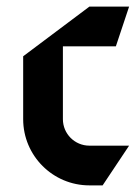

<svg xmlns="http://www.w3.org/2000/svg" viewBox="-20 -540 420 580"><path d="M250 -520 50 -370V-180C50 -69.6 139.6 20 250 20H290L370 -100H250C205.8 -100 170 -135.8 170 -180V-400H330L370 -520Z"/></svg>

Font: Abibas
Style: Medium
Weight: 500
Version: Version 0.3